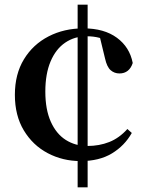

<svg xmlns="http://www.w3.org/2000/svg" viewBox="-20 -754 629 826"><path d="M357 52H314V-734H357ZM353 -598Q301 -598 260.5 -570.5Q220 -543 197.5 -489.5Q175 -436 175 -360Q175 -283 198.5 -230.5Q222 -178 263 -152Q304 -126 356 -126Q407 -126 450 -143Q493 -160 528 -199L547 -182Q516 -127 461.5 -94Q407 -61 327 -61Q250 -61 185.5 -95Q121 -129 82.5 -193Q44 -257 44 -346Q44 -435 83 -499Q122 -563 189 -597.5Q256 -632 339 -632Q428 -632 483 -591.5Q538 -551 551 -483Q544 -461 529.5 -449.5Q515 -438 494 -438Q472 -438 456 -452Q440 -466 432 -502L407 -605L465 -567Q432 -585 407 -591.5Q382 -598 353 -598Z"/></svg>

Font: Noto Serif SC ExtraLight
Style: Bold
Weight: 700
Version: Version 2.002-H1;hotconv 1.1.0;makeotfexe 2.6.0